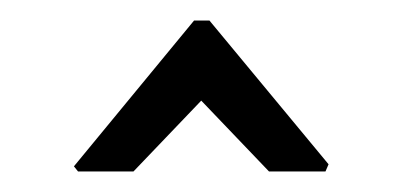

<svg xmlns="http://www.w3.org/2000/svg" viewBox="-20 -744 392 187"><path d="M56 -577 52 -582 169 -724H184L300 -584L297 -577H242L176 -646L110 -577Z"/></svg>

Font: Kreon Light Light
Style: Regular
Weight: 300
Version: Version 2.002